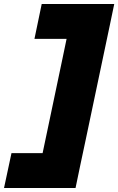

<svg xmlns="http://www.w3.org/2000/svg" viewBox="-65 -803 587 953"><path d="M-45 130 -8 -43H146.5Q151.5 -67.5 157.2 -94Q163 -120.5 169 -150L245.5 -514Q256.5 -567 265.5 -610H106L142 -783H502Q490.5 -727.5 479.5 -675Q468.5 -622.5 454 -554L360.5 -110Q345 -38 333.5 17Q322 72 310 130Z"/></svg>

Font: Commissioner Black
Style: Italic
Weight: 900
Italic angle: -12°
Designer: Kostas Bartsokas
Foundry: Kostas Bartsokas
Version: Version 1.000; ttfautohint (v1.8.3)